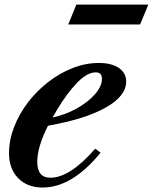

<svg xmlns="http://www.w3.org/2000/svg" viewBox="-20 -810 669 840"><path d="M166.5 10.5Q100 10.5 59.8 -30.2Q19.5 -71 19.5 -139.5Q19.5 -197 41.5 -254Q63.5 -311 102 -361.5Q140.5 -412 190.8 -451Q241 -490 297.5 -512.2Q354 -534.5 412 -534.5Q468 -534.5 500 -512.8Q532 -491 532 -453Q532 -390 442.8 -339.5Q353.5 -289 190 -260Q143 -167 143 -102Q143 -32.5 200 -32.5Q286.5 -32.5 396.5 -159.5L420 -142Q295.5 10.5 166.5 10.5ZM210 -296Q266.5 -308 315.8 -335.5Q365 -363 395.5 -397.8Q426 -432.5 426 -465.5Q426 -493.5 399 -493.5Q361 -493.5 316.2 -446.8Q271.5 -400 229.5 -329.5ZM278.5 -703 314 -790H629L593 -703Z"/></svg>

Font: Libre Caslon Text SemiBold Italic
Style: Regular
Weight: 600
Italic angle: -22.583°
Designer: Pablo Impallari, Rodrigo Fuenzalida, Katja Schimmel
Foundry: Pablo Impallari, Rodrigo Fuenzalida
Version: Version 2.000